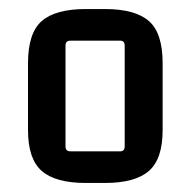

<svg xmlns="http://www.w3.org/2000/svg" viewBox="-20 -691 420 425"><path d="M246 -601H136Q125 -601 125 -590V-367Q125 -356 136 -356H246Q256 -356 256 -367V-590Q256 -601 246 -601ZM42 -403V-551Q42 -618 72.5 -644.5Q103 -671 170 -671H212Q279 -671 309.5 -644.5Q340 -618 340 -551V-403Q340 -339 309.5 -312.5Q279 -286 212 -286H170Q103 -286 72.5 -312.5Q42 -339 42 -403Z"/></svg>

Font: Gemunu Libre ExtraLight SemiBold
Style: Regular
Weight: 600
Version: Version 1.100